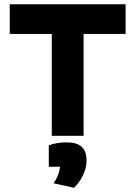

<svg xmlns="http://www.w3.org/2000/svg" viewBox="-20 -640 638 905"><path d="M224 -480H26V-620H572V-480H374V0H224ZM233 224Q247 202 254 184Q261 166 263 146H210V45Q248 31 295 31Q342 31 365 52Q388 73 388 117Q388 150 372 184.5Q356 219 329 245Z"/></svg>

Font: Athiti
Style: Bold
Weight: 700
Designer: CadsonDemak Team
Foundry: CadsonDemak
Version: Version 1.033